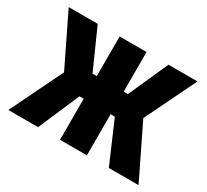

<svg xmlns="http://www.w3.org/2000/svg" viewBox="-144 -952 1265 1175"><g transform="rotate(30 488.0 -365.0)"><path d="M583 -730V-450H613L738 -730H943L768 -370L948 0H738L613 -290H583V0H393V-290H363L238 0H28L208 -370L33 -730H238L363 -450H393V-730Z"/></g></svg>

Font: Mplus 1p Black
Style: Regular
Weight: 900
Version: Version 1.061